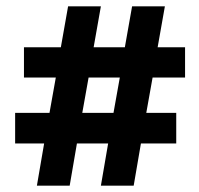

<svg xmlns="http://www.w3.org/2000/svg" viewBox="-20 -594 632 609"><path d="M404 -5 427 -139H539V-236H444L464 -348H567V-444H480L503 -574H399L376 -444H277L300 -574H196L173 -444H56V-348H157L137 -236H28V-139H120L97 -5H201L224 -139H323L300 -5ZM261 -348H360L340 -236H241Z"/></svg>

Font: Enriqueta
Style: Bold
Weight: 700
Designer: Viviana Monsalve, Gustavo Ibarra
Foundry: Viviana Monsalve, Gustavo Ibarra
Version: Version 1.002